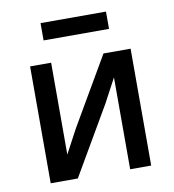

<svg xmlns="http://www.w3.org/2000/svg" viewBox="-77 -740 734 809"><g transform="rotate(-10 290.0 -336.0)"><path d="M415 -393 360 -290 191 0H75V-500H165V-107L220 -210L389 -500H505V0H415ZM150 -672H430V-598H150Z"/></g></svg>

Font: PT Root UI Web Medium
Style: Regular
Weight: 500
Designer: Vitaly Kuzmin
Foundry: ParaType Ltd.
Version: Version 1.001W